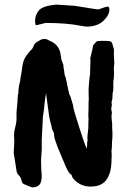

<svg xmlns="http://www.w3.org/2000/svg" viewBox="-20 -832 576 837"><path d="M225 -812Q225 -812 301 -807Q312 -806 357 -798.5Q402 -791 407 -791Q412 -791 426.5 -797Q441 -803 453 -803Q457 -798 457 -791Q457 -766 430.5 -741Q404 -716 358 -716Q351 -716 330 -720Q269 -732 179 -732L138 -722Q133 -722 133 -743.5Q133 -765 148.5 -785.5Q164 -806 225 -812ZM362 -224Q360 -229 361.5 -241Q363 -253 365 -273Q365 -304 366 -311L365 -331Q365 -347 366 -358V-387Q368 -396 366.5 -417Q365 -438 368 -470.5Q371 -503 373 -510V-530Q373 -533 374 -551V-558Q375 -573 373 -576L382 -613L386 -634Q388 -638 401 -651Q404 -654 424 -654Q444 -654 454 -653Q464 -652 467 -647.5Q470 -643 473 -629Q479 -616 476 -596Q477 -590 477 -587V-577Q480 -557 476 -536Q476 -528 477 -520V-511Q477 -491 474 -476V-451Q475 -438 471 -426Q471 -422 470 -402Q468 -395 466 -385Q469 -377 466 -364Q463 -361 468 -340Q464 -327 469 -293V-273Q472 -241 468 -210V-204Q468 -184 466 -175Q468 -158 466 -132V-126L464 -102Q453 -31 400 -21Q335 -9 297 -56L291 -71Q280 -73 262 -117Q234 -184 231 -191Q217 -230 217 -233Q217 -233 215 -252Q214 -254 211 -260Q208 -266 206 -272Q206 -279 199 -302Q199 -304 194 -327L182 -416Q182 -419 181 -426L177 -404Q170 -337 167 -323L162 -222V-182L159 -133Q159 -96 162 -64Q161 -35 151 -25.5Q141 -16 121 -15Q107 -19 83 -30Q76 -34 73.5 -46.5Q71 -59 62 -68Q53 -77 52 -88L40 -164Q40 -180 41.5 -197.5Q43 -215 41.5 -234Q40 -253 46.5 -278Q53 -303 52 -320.5Q51 -338 54 -365.5Q57 -393 57 -405.5Q57 -418 60 -425Q60 -441 62 -450Q61 -453 68 -480Q68 -487 71 -501Q74 -515 77 -539Q80 -563 88 -578Q96 -593 113 -612Q122 -617 129 -638Q136 -648 155 -657Q162 -662 173.5 -662Q185 -662 195 -655Q234 -640 243 -602L247 -577Q247 -571 256 -550Q256 -540 260 -521Q260 -507 267 -492Q277 -441 282 -421Q287 -414 290 -402Q292 -393 298 -375Q300 -358 307 -336Q348 -202 358 -185Q360 -189 360 -210Z"/></svg>

Font: Caveat Brush
Style: Regular
Weight: 400
Designer: Pablo Impallari
Foundry: Creative Lab NY
Version: Version 1.096; ttfautohint (v1.3)